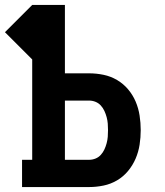

<svg xmlns="http://www.w3.org/2000/svg" viewBox="-45 -755 665 775"><path d="M44 0V-110H85V-515L-25 -625L85 -735H217V-459H315Q344 -459 373 -453Q402 -447 427.5 -432Q453 -417 472 -394.5Q491 -372 502.5 -345Q514 -318 518.5 -288.5Q523 -259 523 -230Q523 -200 518.5 -171Q514 -142 502.5 -115Q491 -88 472 -65Q453 -42 427.5 -27Q402 -12 373 -6Q344 0 315 0ZM315 -110Q328 -110 340.5 -115Q353 -120 362 -130Q371 -140 376.5 -152Q382 -164 385.5 -177Q389 -190 390 -203Q391 -216 391 -230Q391 -243 390 -256Q389 -269 385.5 -282Q382 -295 376.5 -307Q371 -319 362 -329Q353 -339 340.5 -344Q328 -349 315 -349H217V-110Z"/></svg>

Font: Iosevka Etoile Extrabold
Style: Regular
Weight: 800
Designer: Belleve Invis
Foundry: Belleve Invis
Version: Version 22.1.2; ttfautohint (v1.8.4)